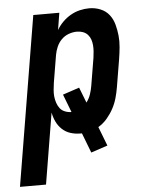

<svg xmlns="http://www.w3.org/2000/svg" viewBox="-86 -571 639 830"><g transform="rotate(-5 233.5 -156.5)"><path d="M-33 215 89 -520H202L190 -446Q201 -465 216.5 -480.5Q232 -496 251 -507Q270 -518 291 -523Q312 -528 332 -528Q358 -528 381 -518.5Q404 -509 418.5 -490.5Q433 -472 439.5 -448Q446 -424 448.5 -399.5Q451 -375 448.5 -349Q446 -323 442 -298L422 -178Q418 -154 411.5 -131Q405 -108 393.5 -86.5Q382 -65 365.5 -45.5Q349 -26 327 -13L359 70L287 94L254 8H248Q225 8 204.5 1.5Q184 -5 168.5 -19.5Q153 -34 144 -53Q135 -72 131 -93L80 215ZM216 -88H217L187 -166L259 -190L285 -123Q297 -139 303 -157Q309 -175 312 -193L332 -313Q334 -327 335 -340.5Q336 -354 335 -367Q334 -380 330 -392Q326 -404 317.5 -413.5Q309 -423 296.5 -427.5Q284 -432 271 -432Q253 -432 235 -425.5Q217 -419 203.5 -405.5Q190 -392 182.5 -374.5Q175 -357 172 -340L152 -220Q150 -205 148.5 -190Q147 -175 148.5 -161Q150 -147 154.5 -133.5Q159 -120 167 -109.5Q175 -99 188.5 -93.5Q202 -88 216 -88Z"/></g></svg>

Font: Iosevka SS18
Style: Bold Italic
Weight: 700
Italic angle: -9°
Monospace: yes
Designer: Belleve Invis
Foundry: Belleve Invis
Version: Version 25.1.1; ttfautohint (v1.8.4)